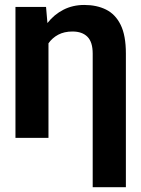

<svg xmlns="http://www.w3.org/2000/svg" viewBox="-20 -568 582 791"><path d="M498.6 -347.7V203.1H361.9V-347.3Q361.9 -394.9 340.2 -416.5Q318.5 -438.2 278.8 -438.2Q244.7 -438.2 220 -425.1Q195.3 -411.9 179.7 -389.6V0H43.7V-539.4H169.7L175.4 -473Q202.8 -508.2 241.3 -527.9Q279.8 -547.6 327.1 -547.6Q378.6 -547.6 417.1 -528.4Q455.6 -509.2 477.1 -465.6Q498.6 -421.9 498.6 -347.7Z"/></svg>

Font: Interface
Style: Bold
Weight: 700
Designer: Rasmus Andersson
Foundry: rsms
Version: Version 1.8